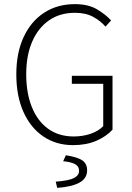

<svg xmlns="http://www.w3.org/2000/svg" viewBox="-20 -691 640 930"><path d="M334 12Q252 12 190 -30Q128 -72 93.5 -149Q59 -226 59 -331Q59 -435 94.5 -511.5Q130 -588 194 -629.5Q258 -671 343 -671Q408 -671 450.5 -645.5Q493 -620 518 -592L491 -562Q467 -590 431 -609.5Q395 -629 343 -629Q270 -629 217.5 -592.5Q165 -556 136 -489.5Q107 -423 107 -331Q107 -240 134.5 -172Q162 -104 213.5 -67Q265 -30 337 -30Q381 -30 419 -43Q457 -56 480 -80V-285H328V-324H525V-63Q495 -30 446.5 -9Q398 12 334 12ZM257 219 250 189Q315 184 339 171Q363 158 363 137Q363 114 342.5 103.5Q322 93 286 90L299 61Q356 70 379 86Q402 102 402 134Q402 173 365 193.5Q328 214 257 219Z"/></svg>

Font: Source Code Pro ExtraLight Light
Style: Regular
Weight: 300
Monospace: yes
Version: Version 1.018;hotconv 1.0.116;makeotfexe 2.5.65601